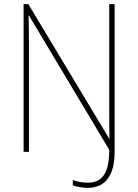

<svg xmlns="http://www.w3.org/2000/svg" viewBox="-20 -734 668 928"><path d="M404 174C489 174 534 114 534 1V-714H508V-199C508 -159 508 -111 509 -65H507L117 -714H94V0H120V-521C120 -575 119 -612 118 -659H120L508 -10C508 104 474 149 403 149C378 149 350 143 332 136V162C346 168 377 174 404 174Z"/></svg>

Font: Noto Sans Sinhala SemiCondensed Thin
Style: Regular
Weight: 100
Width: 4
Designer: Jelle Bosma - Monotype Design Team
Foundry: Monotype Imaging Inc.
Version: Version 2.006